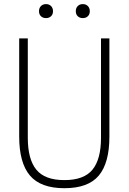

<svg xmlns="http://www.w3.org/2000/svg" viewBox="-20 -932 643 960"><path d="M302 9Q183.5 9 129.8 -54.2Q76 -117.5 76 -249V-740H119V-243Q119 -136 161.5 -83.8Q204 -31.5 302 -31.5Q400 -31.5 442.5 -83.8Q485 -136 485 -243V-740H527V-249Q527 -117.5 474 -54.2Q421 9 302 9ZM394 -841.5Q378.5 -841.5 368.8 -850.8Q359 -860 359 -876Q359 -892 368.8 -901.8Q378.5 -911.5 394 -911.5Q409.5 -911.5 419.2 -901.8Q429 -892 429 -876Q429 -860 419.2 -850.8Q409.5 -841.5 394 -841.5ZM210 -841.5Q194.5 -841.5 184.8 -850.8Q175 -860 175 -876Q175 -892 184.8 -901.8Q194.5 -911.5 210 -911.5Q225.5 -911.5 235.2 -901.8Q245 -892 245 -876Q245 -860 235.2 -850.8Q225.5 -841.5 210 -841.5Z"/></svg>

Font: Encode Sans Condensed ExtraLight
Style: Regular
Weight: 200
Width: 3
Designer: Multiple Designers
Foundry: Impallari Type
Version: Version 3.000; ttfautohint (v1.8.3) -l 8 -r 50 -G 200 -x 14 